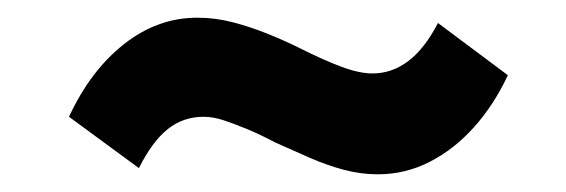

<svg xmlns="http://www.w3.org/2000/svg" viewBox="-20 -395 640 217"><path d="M407 -198Q388 -198 369 -203Q350 -208 330.5 -216.5Q311 -225 291 -234Q274 -243 259.5 -249Q245 -255 233 -259Q221 -263 210 -263Q187 -263 169.5 -249Q152 -235 137 -205L58 -263Q82 -315 120 -345Q158 -375 203 -375Q223 -375 242.5 -370Q262 -365 282 -357Q302 -349 322 -339Q346 -327 366 -319.5Q386 -312 401 -312Q423 -312 441.5 -326Q460 -340 475 -369L554 -310Q538 -276 515.5 -251Q493 -226 465.5 -212Q438 -198 407 -198Z"/></svg>

Font: Nunito Sans 10pt Black
Style: Italic
Weight: 900
Italic angle: -9°
Designer: Vernon Adams
Foundry: Vernon Adams
Version: Version 3.101;gftools[0.9.27]